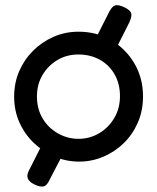

<svg xmlns="http://www.w3.org/2000/svg" viewBox="-20 -601 600 733"><path d="M421 -411 343 -449 397 -556Q408 -577 420 -580.5Q432 -584 455 -573Q470 -566 476.5 -558Q483 -550 481.5 -540Q480 -530 474 -516ZM111 103Q91 93 86 80Q81 67 92 47L146 -60L221 -14L170 84Q160 107 147 110.5Q134 114 111 103ZM282 16Q233 16 188.5 -3Q144 -22 109 -55.5Q74 -89 54 -134Q34 -179 34 -232Q34 -284 53 -328.5Q72 -373 106 -407Q140 -441 184.5 -460.5Q229 -480 280 -480Q349 -480 404.5 -447.5Q460 -415 493 -359Q526 -303 526 -233Q526 -178 506 -132.5Q486 -87 452 -54Q418 -21 374 -2.5Q330 16 282 16ZM280 -71Q322 -71 358 -92Q394 -113 416 -150Q438 -187 438 -234Q438 -281 417.5 -317Q397 -353 361 -373Q325 -393 279 -393Q235 -393 199.5 -372Q164 -351 142.5 -315Q121 -279 121 -233Q121 -185 143 -148.5Q165 -112 201.5 -91.5Q238 -71 280 -71Z"/></svg>

Font: Fredoka Light
Style: Regular
Weight: 400
Version: Version 2.001